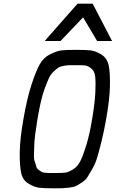

<svg xmlns="http://www.w3.org/2000/svg" viewBox="-20 -1020 658 1040"><path d="M222 -798 400 -1000H482L587 -798H506L430 -926L308 -798ZM272 0Q218 0 192.5 -3Q167 -6 135 -25Q103 -44 94.5 -83.5Q86 -123 87 -196.5Q88 -270 108 -381Q127 -489 150.5 -561Q174 -633 194.5 -670.5Q215 -708 251.5 -726Q288 -744 312.5 -747Q337 -750 389 -750Q391 -750 392 -750Q446 -750 471.5 -747Q497 -744 528.5 -725Q560 -706 568.5 -666.5Q577 -627 575.5 -553.5Q574 -480 554 -369Q543 -308 531 -259Q519 -210 508.5 -173.5Q498 -137 482.5 -109.5Q467 -82 455.5 -63.5Q444 -45 425 -32.5Q406 -20 393.5 -13.5Q381 -7 357 -4Q333 -1 319 -0.5Q305 0 275 0Q273 0 272 0ZM276 -83Q279 -83 284 -83Q317 -83 333.5 -85Q350 -87 375 -102Q400 -117 415 -147Q430 -177 448 -235.5Q466 -294 480 -381Q494 -465 496.5 -521Q499 -577 495.5 -606Q492 -635 474.5 -649Q457 -663 444 -665Q431 -667 401 -667Q393 -667 389 -667Q386 -667 382 -667Q360 -667 349.5 -666.5Q339 -666 321 -662.5Q303 -659 293 -651.5Q283 -644 268.5 -630.5Q254 -617 244 -594.5Q234 -572 222.5 -541.5Q211 -511 201 -467.5Q191 -424 182 -369Q175 -326 170.5 -291Q166 -256 165.5 -229Q165 -202 164 -180.5Q163 -159 168.5 -144Q174 -129 176.5 -118Q179 -107 189 -100.5Q199 -94 203.5 -90Q208 -86 222 -84.5Q236 -83 242 -83Q248 -83 265 -83Q272 -83 276 -83Z"/></svg>

Font: Hermit LightItalic
Style: Regular
Weight: 300
Italic angle: -10°
Designer: Pablo Caro
Version: Version 2.000;PS 002.000;hotconv 1.0.88;makeotf.lib2.5.64775